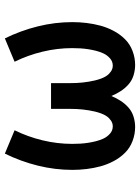

<svg xmlns="http://www.w3.org/2000/svg" viewBox="87 -655 576 790"><g transform="rotate(-90 375.0 -260.0)"><path d="M247 8Q218 8 190 -2.5Q162 -13 141.5 -33.5Q121 -54 107 -80.5Q93 -107 85.5 -135Q78 -163 74.5 -192Q71 -221 71 -250Q71 -322 88.5 -392.5Q106 -463 138 -528L234 -488Q207 -433 192.5 -372.5Q178 -312 178 -251Q178 -234 179 -217.5Q180 -201 182.5 -185Q185 -169 189 -153Q193 -137 200 -122Q207 -107 220 -95.5Q233 -84 250 -84Q263 -84 274 -91.5Q285 -99 292 -109.5Q299 -120 303.5 -132.5Q308 -145 311 -157.5Q314 -170 316 -182.5Q318 -195 319.5 -208Q321 -221 321.5 -234Q322 -247 322 -260V-338H428V-260Q428 -247 428.5 -234Q429 -221 430.5 -208Q432 -195 434 -182.5Q436 -170 439 -157.5Q442 -145 446.5 -132.5Q451 -120 458 -109.5Q465 -99 476 -91.5Q487 -84 500 -84Q517 -84 530 -95.5Q543 -107 550 -122Q557 -137 561 -153Q565 -169 567.5 -185Q570 -201 571 -217.5Q572 -234 572 -251Q572 -312 557.5 -372.5Q543 -433 516 -488L612 -528Q644 -463 661.5 -392.5Q679 -322 679 -250Q679 -221 675.5 -192Q672 -163 664.5 -135Q657 -107 643 -80.5Q629 -54 608.5 -33.5Q588 -13 560 -2.5Q532 8 503 8Q481 8 460 1.5Q439 -5 423 -19Q407 -33 395 -51.5Q383 -70 375 -90Q367 -70 355 -51.5Q343 -33 327 -19Q311 -5 290 1.5Q269 8 247 8Z"/></g></svg>

Font: Iosevka Etoile Semibold
Style: Regular
Weight: 600
Designer: Belleve Invis
Foundry: Belleve Invis
Version: Version 22.1.2; ttfautohint (v1.8.4)